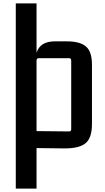

<svg xmlns="http://www.w3.org/2000/svg" viewBox="-20 -862 611 1119"><path d="M72 237V-842H193V-554Q213 -621 300 -621H370Q446 -621 481 -591Q516 -561 516 -485V-140Q516 -59 479.5 -28Q443 3 357 3L193 1V237ZM193 -509V-98L382 -96Q395 -96 395 -109V-509Q395 -523 382 -523H207Q193 -523 193 -509Z"/></svg>

Font: Kdam Thmor Pro
Style: Regular
Weight: 400
Designer: Sovichet Tep, Longdey Hak
Foundry: Anagata Design
Version: Version 1.003; ttfautohint (v1.8.4.7-5d5b)